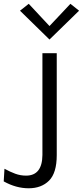

<svg xmlns="http://www.w3.org/2000/svg" viewBox="-106 -766 445 1032"><path d="M48 246Q-19.5 246 -86 209L-82 141Q-52 157.5 -24 167.8Q4 178 34 178Q121 178 122 67V-480H199V68Q199 163.5 157.8 204.8Q116.5 246 48 246ZM160 -553.5 1.5 -708.5 48.5 -745.5 160 -626 272.5 -745.5 319 -708.5Z"/></svg>

Font: Betina Sans
Style: Regular
Weight: 400
Designer: Jonathan Pinhorn (font) & Cristiano Sobral (main changes)
Version: Version 2.001;April 28, 2021;FontCreator 13.0.0.2655 32-bit;